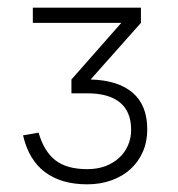

<svg xmlns="http://www.w3.org/2000/svg" viewBox="-20 -740 464 500"><path d="M363.5 -403Q363.5 -371 352 -344.8Q340.5 -318.5 320 -299.8Q299.5 -281 270.5 -270.5Q241.5 -260 207 -260Q140 -260 97.5 -291.5Q55 -323 40 -387.5L80.5 -394.5Q94.5 -346 124 -322.8Q153.5 -299.5 207.5 -299.5Q233 -299.5 254 -307.2Q275 -315 290 -328.8Q305 -342.5 313.2 -361.2Q321.5 -380 321.5 -402Q321.5 -449 292.5 -473Q263.5 -497 207 -497H166V-533L296 -680.5H65.5V-720H347V-680.5L216 -533Q287.5 -531 325.5 -498.5Q363.5 -466 363.5 -403Z"/></svg>

Font: Vela Sans ExtLt
Style: Regular
Weight: 200
Designer: Principal design: Mikhail Sharanda - project Manrope.
Design modification: Ravid Balaliev
Foundry: Mikhail Sharanda
Version: Version 1.001